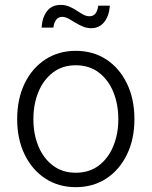

<svg xmlns="http://www.w3.org/2000/svg" viewBox="-20 -755 621 786"><path d="M290 11.2Q219.7 11.2 165.5 -24.2Q111.3 -59.6 80.8 -122.6Q50.3 -185.5 50.3 -267.1Q50.3 -350.1 80.8 -413.1Q111.3 -476.1 165.5 -511.5Q219.7 -546.9 290 -546.9Q361.3 -546.9 415.3 -511.5Q469.2 -476.1 499.8 -412.8Q530.3 -349.6 530.3 -267.1Q530.3 -185.5 499.8 -122.6Q469.2 -59.6 415.3 -24.2Q361.3 11.2 290 11.2ZM290 -47.9Q345.7 -47.9 384.5 -77.4Q423.3 -106.9 443.8 -156.7Q464.4 -206.5 464.4 -267.1Q464.4 -328.6 443.8 -378.7Q423.3 -428.7 384.3 -458.3Q345.2 -487.8 290 -487.8Q235.4 -487.8 196.5 -458Q157.7 -428.2 137.2 -378.4Q116.7 -328.6 116.7 -267.1Q116.7 -206.1 137.2 -156.5Q157.7 -106.9 196.5 -77.4Q235.4 -47.9 290 -47.9ZM353.5 -639.6Q335 -639.6 318.4 -646.7Q301.8 -653.8 287.4 -662.8Q272.9 -671.9 259.8 -679Q246.6 -686 234.9 -686Q218.3 -686 209.2 -673.1Q200.2 -660.2 198.7 -642.1H150.4Q152.3 -682.1 171.9 -708.5Q191.4 -734.9 228 -734.9Q248.5 -734.9 264.4 -727.8Q280.3 -720.7 293.9 -711.7Q307.6 -702.6 320.3 -695.6Q333 -688.5 346.2 -688.5Q361.3 -688.5 370.1 -698.7Q378.9 -709 382.3 -731.9H429.7Q426.8 -689.9 406.7 -664.8Q386.7 -639.6 353.5 -639.6Z"/></svg>

Font: Inter 18pt Light
Style: Regular
Weight: 300
Designer: Rasmus Andersson
Foundry: rsms
Version: Version 4.001;git-66647c0bb